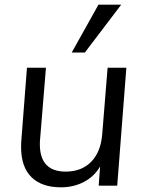

<svg xmlns="http://www.w3.org/2000/svg" viewBox="-20 -792 617 819"><path d="M519 -503 480 0H401L407 -82Q382 -39 338 -16Q294 7 240 7Q158 7 114 -36.5Q70 -80 70 -164Q70 -183 71 -193L95 -503H176L151 -198Q150 -191 150 -177Q150 -60 260 -60Q328 -60 369 -102Q410 -144 416 -219L439 -503ZM286 -568 400 -772H497L342 -568Z"/></svg>

Font: Muli
Style: Italic
Weight: 400
Italic angle: -4.541°
Designer: Vernon Adams
Foundry: Vernon Adams
Version: Version 2.001